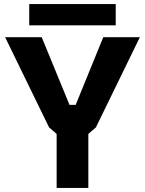

<svg xmlns="http://www.w3.org/2000/svg" viewBox="-20 -919 709 939"><path d="M123 -795V-899H546V-795ZM257 0V-264L220 -296L5 -737H184L320 -406H350L485 -737H664L449 -296L412 -264V0Z"/></svg>

Font: Tomorrow SemiBold
Style: Regular
Weight: 600
Designer: Tony de Marco, Monica Rizzolli
Foundry: Just in Type
Version: Version 2.002